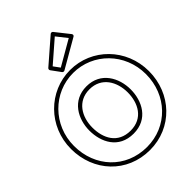

<svg xmlns="http://www.w3.org/2000/svg" viewBox="-472 -1984 2261 2261"><g transform="rotate(-45 658.5 -853.5)"><path d="M544.7 -1461.2 811.6 -1693 914.4 -1563.2 601.9 -1382.9ZM494.6 -1483.9C485.2 -1475.7 483.2 -1460.7 490.8 -1450.3L574.8 -1335.3C581.6 -1325.9 596.1 -1321.8 607.5 -1328.3L964.5 -1534.3C984.5 -1545.9 977.7 -1563.8 971.6 -1571.5L834.6 -1744.5C824.9 -1756.8 808.5 -1756.5 798.6 -1747.9ZM59 -620C59 -968.5 332 -1236 659 -1236C988.9 -1236 1257 -968.7 1257 -620C1257 -270.8 1000.7 -3 659 -3C307.3 -3 59 -270.5 59 -620ZM9 -620C9 -245.5 278.7 47 659 47C1029.3 47 1307 -245.2 1307 -620C1307 -995.3 1017.1 -1286 659 -1286C304 -1286 9 -995.5 9 -620ZM315 -620C315 -429.5 409.4 -226 659 -226C902.5 -226 1003 -429.1 1003 -620C1003 -811.4 896.5 -1014 659 -1014C422.5 -1014 315 -811.5 315 -620ZM365 -620C365 -796.5 459.5 -964 659 -964C859.5 -964 953 -796.6 953 -620C953 -442.9 865.5 -276 659 -276C446.6 -276 365 -442.5 365 -620Z"/></g></svg>

Font: Poland Can Into
Style: BigWritingsOLn
Weight: 700
Foundry: Cannot Into Space Fonts
Version: Version 0.92